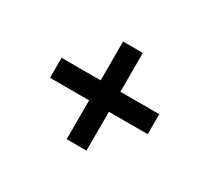

<svg xmlns="http://www.w3.org/2000/svg" viewBox="-94 -735 798 732"><g transform="rotate(30 305.0 -369.0)"><path d="M262 -154V-325H90V-413H262V-584H349V-413H520V-325H349V-154Z"/></g></svg>

Font: Plus Jakarta Text
Style: Regular
Weight: 400
Designer: Gumpita Rahayu
Foundry: Tokotype Studio
Version: Version 1.000